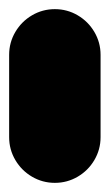

<svg xmlns="http://www.w3.org/2000/svg" viewBox="-20 -400 240 420"><path d="M0 -100H200V-280H0ZM100 -200Q73 -200 50 -186.5Q27 -173 13.5 -150Q0 -127 0 -100Q0 -73 13.5 -50Q27 -27 50 -13.5Q73 0 100 0Q127 0 150 -13.5Q173 -27 186.5 -50Q200 -73 200 -100Q200 -127 186.5 -150Q173 -173 150 -186.5Q127 -200 100 -200ZM100 -380Q73 -380 50 -366.5Q27 -353 13.5 -330Q0 -307 0 -280Q0 -253 13.5 -230Q27 -207 50 -193.5Q73 -180 100 -180Q127 -180 150 -193.5Q173 -207 186.5 -230Q200 -253 200 -280Q200 -307 186.5 -330Q173 -353 150 -366.5Q127 -380 100 -380Z"/></svg>

Font: Wavefont ExtraBold
Style: Regular
Weight: 800
Monospace: yes
Version: Version 3.005;gftools[0.9.33]